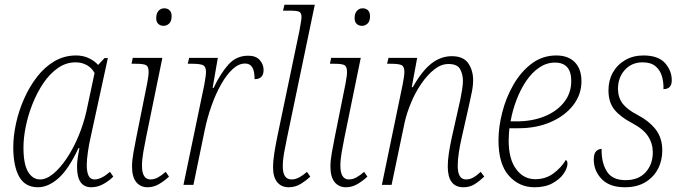

<svg xmlns="http://www.w3.org/2000/svg" viewBox="-20 -780 2881 810"><path d="M140 10Q86 10 61 -34.5Q36 -79 36 -159Q36 -206 47.5 -259Q59 -312 81.5 -363Q104 -414 136 -455.5Q168 -497 209.5 -521.5Q251 -546 301 -546Q331 -546 355 -534.5Q379 -523 394 -506L421 -535H435L363 -204Q356 -174 351 -140.5Q346 -107 346 -83Q346 -55 353.5 -39Q361 -23 379 -23Q407 -23 444 -55L458 -35Q439 -16 415 -3Q391 10 365 10Q305 10 305 -76Q305 -95 308 -115Q311 -135 315 -155H311Q269 -65 226 -27.5Q183 10 140 10ZM149 -23Q176 -23 205.5 -47.5Q235 -72 262.5 -113.5Q290 -155 311 -205.5Q332 -256 344 -308L379 -472Q367 -494 346 -505.5Q325 -517 299 -517Q258 -517 223.5 -492.5Q189 -468 162.5 -428.5Q136 -389 117 -341Q98 -293 88.5 -245.5Q79 -198 79 -158Q79 -87 98.5 -55Q118 -23 149 -23Z M670 -671Q657 -671 648 -679Q639 -687 639 -704Q639 -723 648.5 -734Q658 -745 673 -745Q686 -745 695 -737Q704 -729 704 -712Q704 -690 693.5 -680.5Q683 -671 670 -671ZM603 10Q572 10 554.5 -12Q537 -34 537 -77Q537 -103 543 -136.5Q549 -170 556 -205L601 -429Q603 -440 605 -453.5Q607 -467 607 -476Q607 -499 596.5 -505Q586 -511 553 -511H535L540 -536H665L596 -199Q590 -170 584.5 -138Q579 -106 579 -81Q579 -23 615 -23Q631 -23 646.5 -31.5Q662 -40 679 -55L693 -35Q674 -17 651 -3.5Q628 10 603 10Z M842 -423Q844 -436 846.5 -451Q849 -466 849 -477Q849 -499 836.5 -505Q824 -511 791 -511H772L778 -536H899L877 -409H881Q910 -470 943.5 -507.5Q977 -545 1027 -545Q1060 -545 1076 -526.5Q1092 -508 1092 -485Q1092 -446 1054 -446Q1054 -481 1044 -496.5Q1034 -512 1014 -512Q987 -512 961.5 -488.5Q936 -465 913 -424.5Q890 -384 872 -333Q854 -282 843 -228L796 0H754Z M1198 10Q1167 10 1149.5 -11.5Q1132 -33 1132 -73Q1132 -102 1137.5 -136Q1143 -170 1150 -204L1243 -649Q1246 -666 1249 -683.5Q1252 -701 1252 -708Q1252 -726 1242 -730.5Q1232 -735 1205 -735H1174L1180 -760H1308L1191 -199Q1185 -170 1179 -137.5Q1173 -105 1173 -78Q1173 -23 1210 -23Q1226 -23 1242 -31.5Q1258 -40 1275 -55L1289 -35Q1270 -17 1247.5 -3.5Q1225 10 1198 10Z M1507 -671Q1494 -671 1485 -679Q1476 -687 1476 -704Q1476 -723 1485.5 -734Q1495 -745 1510 -745Q1523 -745 1532 -737Q1541 -729 1541 -712Q1541 -690 1530.5 -680.5Q1520 -671 1507 -671ZM1440 10Q1409 10 1391.5 -12Q1374 -34 1374 -77Q1374 -103 1380 -136.5Q1386 -170 1393 -205L1438 -429Q1440 -440 1442 -453.5Q1444 -467 1444 -476Q1444 -499 1433.5 -505Q1423 -511 1390 -511H1372L1377 -536H1502L1433 -199Q1427 -170 1421.5 -138Q1416 -106 1416 -81Q1416 -23 1452 -23Q1468 -23 1483.5 -31.5Q1499 -40 1516 -55L1530 -35Q1511 -17 1488 -3.5Q1465 10 1440 10Z M1935 10Q1869 10 1869 -78Q1869 -103 1873.5 -133Q1878 -163 1886 -200L1915 -329Q1918 -340 1922 -360Q1926 -380 1929.5 -401.5Q1933 -423 1933 -440Q1933 -465 1921.5 -487.5Q1910 -510 1872 -510Q1841 -510 1812 -487Q1783 -464 1757.5 -427Q1732 -390 1714 -346.5Q1696 -303 1687 -263L1632 0H1591L1679 -425Q1681 -437 1683.5 -451.5Q1686 -466 1686 -477Q1686 -499 1674.5 -505Q1663 -511 1629 -511H1613L1619 -536H1740L1717 -412H1721Q1761 -482 1800.5 -512.5Q1840 -543 1886 -543Q1935 -543 1955.5 -513Q1976 -483 1976 -442Q1976 -416 1969.5 -386.5Q1963 -357 1958 -333L1927 -196Q1920 -165 1915.5 -135Q1911 -105 1911 -80Q1911 -23 1946 -23Q1962 -23 1976.5 -31Q1991 -39 2008 -55L2023 -35Q2003 -16 1982.5 -3Q1962 10 1935 10Z M2235 10Q2170 10 2126.5 -39Q2083 -88 2083 -188Q2083 -244 2099 -306.5Q2115 -369 2146.5 -423.5Q2178 -478 2223.5 -512Q2269 -546 2327 -546Q2377 -546 2405 -517.5Q2433 -489 2433 -437Q2433 -381 2398 -336Q2363 -291 2303 -265Q2243 -239 2168 -239H2129Q2128 -230 2127 -214Q2126 -198 2126 -186Q2126 -109 2157.5 -66.5Q2189 -24 2238 -24Q2282 -24 2315 -48.5Q2348 -73 2367 -105Q2374 -102 2374 -90Q2374 -71 2358 -47.5Q2342 -24 2311 -7Q2280 10 2235 10ZM2160 -268Q2225 -268 2277 -289Q2329 -310 2359.5 -348.5Q2390 -387 2390 -438Q2390 -516 2321 -516Q2286 -516 2255 -495Q2224 -474 2200 -438.5Q2176 -403 2159 -358.5Q2142 -314 2134 -268Z M2616 10Q2552 10 2518.5 -24.5Q2485 -59 2485 -107Q2485 -133 2495.5 -142.5Q2506 -152 2518 -152Q2517 -94 2540 -57Q2563 -20 2619 -20Q2674 -20 2704 -53.5Q2734 -87 2734 -137Q2734 -174 2714.5 -204.5Q2695 -235 2648 -260Q2598 -286 2572.5 -317Q2547 -348 2547 -399Q2547 -441 2565.5 -474Q2584 -507 2617.5 -526.5Q2651 -546 2694 -546Q2757 -546 2785.5 -514Q2814 -482 2814 -441Q2814 -404 2779 -404Q2780 -433 2772.5 -458.5Q2765 -484 2745.5 -500.5Q2726 -517 2691 -517Q2645 -517 2616 -485Q2587 -453 2587 -404Q2588 -367 2607.5 -342Q2627 -317 2670 -295Q2719 -269 2746.5 -233.5Q2774 -198 2774 -145Q2774 -102 2755.5 -67Q2737 -32 2702 -11Q2667 10 2616 10Z"/></svg>

Font: Noto Serif SemiCondensed ExtraLight
Style: Italic
Weight: 200
Width: 4
Italic angle: -12°
Designer: Monotype Design Team
Foundry: Monotype Imaging Inc.
Version: Version 2.013